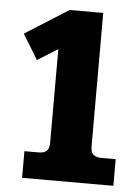

<svg xmlns="http://www.w3.org/2000/svg" viewBox="-49 -686 527 725"><g transform="rotate(5 214.5 -323.5)"><path d="M62 -101H116Q137 -101 146.5 -110.5Q156 -120 156 -140V-496L79 -448L21 -543L186 -647H313V-140Q313 -120 323 -110.5Q333 -101 354 -101H408V0H62Z"/></g></svg>

Font: Pridi SemiBold
Style: Regular
Weight: 600
Designer: Katatrad Team
Foundry: CadsonDemak
Version: Version 1.001